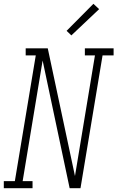

<svg xmlns="http://www.w3.org/2000/svg" viewBox="-54 -989 617 1009"><path d="M-34 0V-37H24L134 -698H81V-735H197L340 -64L445 -698H392V-735H543V-698H485L369 0H312L170 -671L65 -37H117V0ZM321 -803 296 -827 437 -969 467 -941Z"/></svg>

Font: Iosevka Curly Slab XLtObl
Style: Regular
Weight: 200
Italic angle: -9°
Monospace: yes
Designer: Belleve Invis
Foundry: Belleve Invis
Version: Version 11.1.0; ttfautohint (v1.8.3)